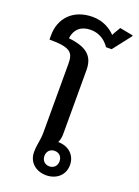

<svg xmlns="http://www.w3.org/2000/svg" viewBox="-147 -825 650 895"><g transform="rotate(20 178.0 -377.0)"><path d="M200 -113.3C222.5 -113.3 237.5 -97.5 237.5 -75C237.5 -52.5 222.5 -36.7 200 -36.7C177.5 -36.7 162.5 -52.5 162.5 -75C162.5 -97.5 177.5 -113.3 200 -113.3ZM110.8 -75C110.8 -25 149.2 7.5 200 7.5C250.8 7.5 289.2 -25 289.2 -75C289.2 -125 251.7 -157.5 200.8 -157.5C206.7 -169.2 210 -183.3 210 -200V-516.7C210 -586.7 173.3 -619.2 82.5 -629.2C88.3 -679.2 122.5 -700.8 164.2 -700.8C219.2 -700.8 245.8 -667.5 259.2 -649.2H286.7L356.7 -739.2V-743.3L290.8 -755.8L270.8 -721.7C269.2 -719.2 268.3 -715.8 266.7 -712.5C243.3 -736.7 205.8 -760.8 153.3 -760.8C55.8 -760.8 -0.8 -697.5 -0.8 -614.2V-592.5C104.2 -592.5 120.8 -572.5 120.8 -516.7V-175C120.8 -137.5 110.8 -113.3 110.8 -75Z"/></g></svg>

Font: Boon Medium
Style: Regular
Weight: 500
Designer: Sungsit Sawaiwan
Foundry: FontUni
Version: Version 2.0